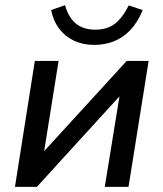

<svg xmlns="http://www.w3.org/2000/svg" viewBox="-20 -724 633 744"><path d="M38 0 115 -488H207L145 -100H116L471 -488H556L478 0H386L449 -388H477L123 0ZM345 -550Q302 -550 267.5 -566Q233 -582 210 -612Q187 -642 178 -685L232 -704Q246 -655 275 -632Q304 -609 349 -609Q395 -609 424.5 -631.5Q454 -654 479 -703L533 -685Q514 -638 485.5 -608Q457 -578 421.5 -564Q386 -550 345 -550Z"/></svg>

Font: Nunito Sans 12pt SemiBold
Style: Italic
Weight: 600
Italic angle: -9°
Designer: Vernon Adams
Foundry: Vernon Adams
Version: Version 3.101;gftools[0.9.27]